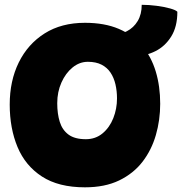

<svg xmlns="http://www.w3.org/2000/svg" viewBox="-20 -755 759 800"><path d="M334 25.5Q224 25.5 154.8 -19.5Q85.5 -64.5 53 -142.5Q20.5 -220.5 20.5 -319.5Q20.5 -418 58.2 -494.8Q96 -571.5 166 -615.8Q236 -660 334 -660Q415.5 -660 474.8 -634.8Q534 -609.5 572.2 -564Q610.5 -518.5 629 -457Q647.5 -395.5 647.5 -322.5Q647.5 -255 629.5 -192.5Q611.5 -130 573.8 -81Q536 -32 476.5 -3.2Q417 25.5 334 25.5ZM337.5 -175Q378 -175 407.2 -199.2Q436.5 -223.5 452 -262.5Q467.5 -301.5 467.5 -345Q467.5 -376 461 -403.8Q454.5 -431.5 440.5 -452.5Q426.5 -473.5 403.2 -485.5Q380 -497.5 346 -497.5Q311.5 -497.5 282.5 -474Q253.5 -450.5 236 -411.2Q218.5 -372 218.5 -325Q218.5 -281 229 -247.2Q239.5 -213.5 265.5 -194.2Q291.5 -175 337.5 -175ZM541.5 -521.5 444.5 -610Q480 -610 508.5 -624.8Q537 -639.5 553.8 -667.5Q570.5 -695.5 570.5 -735Q600.5 -735 632.5 -730.8Q664.5 -726.5 688.8 -719.8Q713 -713 719 -706Q719 -644 693.5 -603Q668 -562 627.5 -541.8Q587 -521.5 541.5 -521.5Z"/></svg>

Font: Grandstander Thin Black
Style: Regular
Weight: 900
Version: Version 1.200